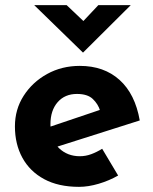

<svg xmlns="http://www.w3.org/2000/svg" viewBox="-20 -714 593 746"><path d="M287 12Q207 12 151.5 -18Q96 -48 67 -101Q38 -154 38 -223Q38 -289 72 -342Q106 -395 163 -426.5Q220 -458 290 -458Q384 -458 444.5 -403.5Q505 -349 523 -246L183 -138L152 -214L398 -297L369 -284Q361 -310 340.5 -329.5Q320 -349 279 -349Q232 -349 204 -317Q176 -285 176 -231Q176 -170 209 -138.5Q242 -107 290 -107Q313 -107 334.5 -115Q356 -123 377 -136L439 -32Q404 -12 363.5 0Q323 12 287 12ZM239 -694 317 -620 283 -610 362 -694H488L303 -510H302L113 -694Z"/></svg>

Font: Reem Kufi Fun
Style: Regular
Weight: 400
Designer: Khaled Hosny
Version: Version 1.005